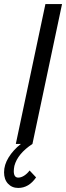

<svg xmlns="http://www.w3.org/2000/svg" viewBox="-58 -710 326 947"><path d="M88 131 120 165Q84 217 32 217Q1 217 -18.5 196Q-38 175 -38 140Q-38 103 -15.5 66.5Q7 30 45 0H20L166 -690H248L102 0Q29 48 13 108Q10 123 10 134Q10 166 32 166Q46 166 61 156.5Q76 147 88 131Z"/></svg>

Font: Decalotype
Style: Italic
Weight: 400
Italic angle: -12°
Designer: Alfredo Marco Pradil
Foundry: Alfredo Marco Pradil
Version: Version 1.0